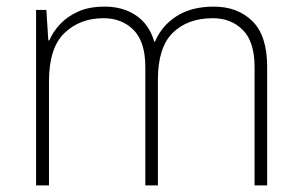

<svg xmlns="http://www.w3.org/2000/svg" viewBox="-20 -560 909 580"><path d="M626 -540Q698 -540 742.5 -496Q787 -452 787 -359V0H749V-357Q749 -434 713.5 -469.5Q678 -505 623 -505Q547 -505 502 -461Q457 -417 457 -319V0H419V-357Q419 -434 383.5 -469.5Q348 -505 293 -505Q221 -505 174.5 -460Q128 -415 128 -315V0H89V-530H120L126 -438H129Q140 -464 161.5 -487Q183 -510 216 -525Q249 -540 296 -540Q352 -540 391.5 -513Q431 -486 446 -434H448Q469 -483 514 -511.5Q559 -540 626 -540Z"/></svg>

Font: Noto Sans Thai ExtraLight
Style: Regular
Weight: 200
Designer: Monotype Design Team
Foundry: Monotype Imaging Inc.
Version: Version 2.001; ttfautohint (v1.8.4.7-5d5b)